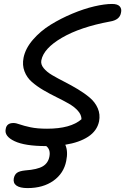

<svg xmlns="http://www.w3.org/2000/svg" viewBox="-20 -730 633 971"><path d="M119.1 221.2Q81.1 221.2 63.2 208.5Q45.4 195.8 49.8 171.9Q53.7 152.8 66.2 143.8Q78.6 134.8 107.9 131.8Q169.4 127.4 196.8 110.8Q224.1 94.2 230 61Q236.3 26.4 213.9 8.8Q106 8.8 53.5 -16.1Q1 -41 8.8 -77.1Q13.2 -107.9 47.9 -107.9Q61 -107.9 80.3 -100.8Q99.6 -93.8 134 -86.4Q168.5 -79.1 217.8 -79.1Q337.4 -79.1 392.1 -127Q392.1 -149.4 374 -169.7Q356 -189.9 327.6 -206.1Q299.3 -222.2 265.4 -238.8Q231.4 -255.4 199 -274.4Q166.5 -293.5 141.1 -315.7Q115.7 -337.9 103.8 -369.4Q91.8 -400.9 99.1 -438Q108.4 -484.9 146.5 -529.1Q184.6 -573.2 236.1 -605Q287.6 -636.7 345.9 -661.1Q404.3 -685.5 456.8 -697.8Q509.3 -710 546.9 -710Q574.7 -710 585.7 -697.5Q596.7 -685.1 591.8 -665Q585.4 -628.9 536.1 -621.1Q386.2 -593.3 293.5 -539.3Q200.7 -485.4 189 -424.8Q185.1 -404.8 200.7 -385.5Q216.3 -366.2 244.1 -349.9Q272 -333.5 306.2 -316.2Q340.3 -298.8 374 -278.6Q407.7 -258.3 434.3 -235.8Q460.9 -213.4 474.4 -182.4Q487.8 -151.4 481 -116.2Q470.7 -67.9 425.8 -38.6Q380.9 -9.3 310.1 2Q325.2 34.7 314.9 84Q302.7 146.5 250.5 183.8Q198.2 221.2 119.1 221.2Z"/></svg>

Font: Shantell Sans Normal
Style: Italic
Weight: 400
Italic angle: -11.31°
Designer: Stephen Nixon, Anya Danilova, Shantell Martin
Foundry: Arrow Type
Version: Version 1.006;[559af2be0]